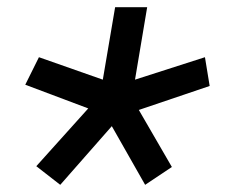

<svg xmlns="http://www.w3.org/2000/svg" viewBox="-20 -568 640 538"><path d="M293.3 -214.5 386.7 -50.1 461.6 -100.1 369 -259.9 567.5 -327.1 554.3 -407.7 358.3 -344.8 392.4 -547.9H302.6L268.1 -344.8L89.1 -407.7L50.8 -330.6L227.3 -264.2L81.7 -102.3L148.8 -50.1Z"/></svg>

Font: Margiela Mono Italic Medium It
Style: Regular
Weight: 500
Designer: Mike Abbink, Paul van der Laan, Pieter van Rosmalen
Foundry: Bold Monday
Version: Version 2.003 2021